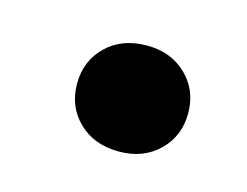

<svg xmlns="http://www.w3.org/2000/svg" viewBox="-39 -457 324 252"><g transform="rotate(15 123.0 -331.0)"><path d="M136 -259Q102 -259 81 -279.5Q60 -300 60 -331Q60 -362 81 -382.5Q102 -403 136 -403Q169 -403 190 -382.5Q211 -362 211 -331Q211 -300 190 -279.5Q169 -259 136 -259Z"/></g></svg>

Font: DM Sans 12pt SemiBold
Style: Italic
Weight: 600
Italic angle: -10°
Version: Version 4.004;gftools[0.9.30]